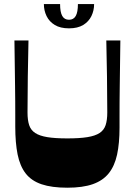

<svg xmlns="http://www.w3.org/2000/svg" viewBox="-20 -895 650 926"><path d="M304.7 10.3Q229.7 10.3 180.5 -6.3Q131.3 -23 103.8 -58.5Q76.3 -94 64.9 -150.2Q53.6 -206.4 53.6 -284.5Q53.6 -314.6 53.6 -343.9Q53.6 -373.2 53.4 -406.4Q53.3 -439.5 52.6 -480.9Q51.9 -522.3 51.3 -576Q50.6 -629.6 49.6 -700H117.4Q115.4 -613.1 114.1 -526.4Q112.7 -439.8 112.7 -352.6Q112.7 -315.6 120.7 -291.5Q128.7 -267.4 149.7 -253.6Q170.7 -239.8 208.2 -233.6Q245.7 -227.5 304.7 -227.5Q363.8 -227.5 401.6 -233.6Q439.5 -239.8 460.4 -253.6Q481.4 -267.4 489.4 -291.5Q497.4 -315.6 497.4 -352.6Q497.4 -439.8 496 -526.4Q494.7 -613.1 492.7 -700H560.5Q559.5 -628.9 558.8 -574.6Q558.2 -520.3 557.5 -478.5Q556.8 -436.8 556.7 -403Q556.5 -369.2 556.5 -339.6Q556.5 -309.9 556.5 -279.2Q556.5 -204.1 544.7 -149.3Q532.8 -94.6 504.6 -59.3Q476.4 -24 427.6 -6.8Q378.7 10.3 304.7 10.3ZM312.8 -758.3Q271 -758.3 244.3 -774.5Q217.6 -790.7 204.6 -817.5Q191.6 -844.4 191.6 -875.4H269.8Q269.8 -836.4 280.3 -818Q290.8 -799.7 312.8 -799.7Q334.8 -799.7 345.3 -818Q355.8 -836.4 355.8 -875.4H433.9Q433.9 -844.4 420.9 -817.5Q407.9 -790.7 381.2 -774.5Q354.5 -758.3 312.8 -758.3Z"/></svg>

Font: Ojuju ExtraLight
Style: Regular
Weight: 200
Designer: Chisaokwu Joboson, Mirko Velimirovic
Foundry: Udi Foundry
Version: Version 1.000